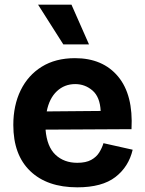

<svg xmlns="http://www.w3.org/2000/svg" viewBox="-20 -788 622 822"><path d="M311 14Q182 14 109.5 -55.5Q37 -125 37 -253Q37 -337 68.5 -401.5Q100 -466 159 -502.5Q218 -539 301 -539Q420 -539 485.5 -460.5Q551 -382 543 -235L175 -233Q181 -160 217.5 -125.5Q254 -91 311 -91Q348 -91 370.5 -103.5Q393 -116 405 -135.5Q417 -155 423 -175L548 -147Q531 -74 474 -30Q417 14 311 14ZM302 -428Q256 -428 223.5 -397.5Q191 -367 180 -311L411 -313Q408 -373 376 -400.5Q344 -428 302 -428ZM251 -598 143 -768H286L361 -598Z"/></svg>

Font: Bricolage Grotesque 10pt Bricolage Grotesque 10pt Regular
Style: Bold
Weight: 700
Designer: Mathieu Triay
Foundry: Atelier Triay
Version: Version 1.000; ttfautohint (v1.8.4.7-5d5b);gftools[0.9.32]